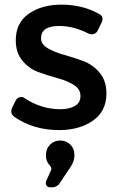

<svg xmlns="http://www.w3.org/2000/svg" viewBox="-20 -557 510 828"><path d="M157 -392Q157 -366 186 -349Q215 -332 256.5 -320.5Q298 -309 339.5 -293.5Q381 -278 410 -243Q439 -208 439 -154Q439 -77 380.5 -36.5Q322 4 235 4Q124 4 42 -53Q21 -69 33 -94L48 -124Q53 -134 64 -137.5Q75 -141 84 -135Q157 -86 240 -86Q279 -86 303 -100Q327 -114 327 -143Q327 -173 298 -191Q269 -209 228 -220Q187 -231 146 -246Q105 -261 76.5 -295.5Q48 -330 48 -383Q48 -459 104.5 -498Q161 -537 244 -537Q336 -537 407 -497Q431 -485 417 -457L400 -423Q396 -414 384 -410.5Q372 -407 362 -412Q298 -445 235 -445Q157 -445 157 -392ZM240 49Q265 49 283 66.5Q301 84 301 113Q301 139 283 165L236 235Q233 241 223.5 246Q214 251 207 251H197Q186 251 180.5 242.5Q175 234 179 224L201 175Q202 172 200.5 166Q199 160 196 158Q178 140 178 113Q178 85 195.5 67Q213 49 240 49Z"/></svg>

Font: Trueno
Style: Round
Weight: 400
Designer: Julieta Ulanovsky, Jasper
Foundry: Julieta Ulanovsky, Cannot Into Space Fonts
Version: Version 3.001